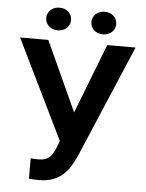

<svg xmlns="http://www.w3.org/2000/svg" viewBox="-59 -928 750 986"><g transform="rotate(5 315.5 -435.5)"><path d="M290.5 -252.4 468.3 -710.9H614.3L369.1 -133.3Q356.9 -105.5 341.3 -79.6Q325.7 -53.7 304 -33.4Q282.2 -13.2 251.7 -1.5Q221.2 10.3 178.2 10.3Q167 10.3 151.4 9.5Q135.7 8.8 127.4 7.8V-97.7Q133.3 -96.2 146.7 -95.7Q160.2 -95.2 166 -95.2Q194.3 -95.2 211.2 -104.2Q228 -113.3 238 -129.2Q248 -145 255.9 -165.5ZM164.6 -710.9 335 -338.4 375 -193.4 272.9 -190.4 19 -710.9ZM144 -822.3Q144 -847.2 162.1 -864Q180.2 -880.9 208 -880.9Q236.3 -880.9 254.2 -864Q272 -847.2 272 -822.3Q272 -797.9 254.2 -781Q236.3 -764.2 208 -764.2Q180.2 -764.2 162.1 -781Q144 -797.9 144 -822.3ZM377 -821.8Q377 -846.7 394.8 -863.5Q412.6 -880.4 440.9 -880.4Q468.8 -880.4 486.8 -863.5Q504.9 -846.7 504.9 -821.8Q504.9 -797.4 486.8 -780.5Q468.8 -763.7 440.9 -763.7Q412.6 -763.7 394.8 -780.5Q377 -797.4 377 -821.8Z"/></g></svg>

Font: Roboto SemiBold
Style: Regular
Weight: 600
Designer: Christian Robertson
Foundry: Google
Version: Version 3.009; 2024